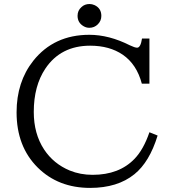

<svg xmlns="http://www.w3.org/2000/svg" viewBox="-20 -899 850 938"><path d="M417.5 -879.4Q429.7 -879.4 441.9 -874Q475.1 -858.4 475.1 -821.3Q475.1 -797.4 458 -780.3Q440.9 -763.2 416.5 -763.2Q401.9 -763.2 389.2 -770.5Q358.9 -787.6 358.9 -821.8Q358.9 -847.7 377.9 -864.3Q393.6 -879.4 417.5 -879.4ZM710 -710.9V-490.2H672.9Q647.9 -585 579.6 -631.8Q515.1 -675.8 420.4 -675.8Q276.9 -675.8 201.7 -564Q145 -479.5 145 -352.1Q145 -245.6 195.3 -168.9Q241.2 -99.1 320.8 -65.9Q372.1 -44.9 432.6 -44.9Q562 -44.9 637.2 -123Q681.2 -168.5 710 -252.9L750 -236.8Q710.4 -107.4 636.7 -47.9Q554.2 19 420.4 19Q264.6 19 164.1 -80.6Q61 -183.1 61 -350.1Q61 -499 142.6 -602.1Q243.7 -729 416.5 -729Q512.7 -729 614.3 -677.7Q638.7 -666 649.9 -666Q667 -666 673.8 -710.9Z"/></svg>

Font: BIZ UDPMincho
Style: Regular
Weight: 400
Designer: TypeBank Co., Ltd.
Foundry: Morisawa Inc.
Version: Version 1.06